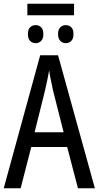

<svg xmlns="http://www.w3.org/2000/svg" viewBox="-20 -1012 530 1032"><path d="M378 -992V-930H127V-992ZM172 -877Q189 -877 201 -865.5Q213 -854 213 -829Q213 -804 201 -792Q189 -780 172 -780Q154 -780 142 -792Q130 -804 130 -829Q130 -854 142 -865.5Q154 -877 172 -877ZM333 -877Q351 -877 363 -865.5Q375 -854 375 -829Q375 -804 363 -792Q351 -780 333 -780Q317 -780 304.5 -792Q292 -804 292 -829Q292 -854 304.5 -865.5Q317 -877 333 -877ZM399 0 341 -222H148L91 0H0L196 -715H292L490 0ZM264 -530Q261 -546 257 -564.5Q253 -583 249.5 -601.5Q246 -620 244 -634Q240 -608 234 -581Q228 -554 223 -530L166 -301H322Z"/></svg>

Font: Noto Sans Display Condensed
Style: Regular
Weight: 400
Width: 3
Designer: Monotype Design Team
Foundry: Monotype Imaging Inc.
Version: Version 2.003